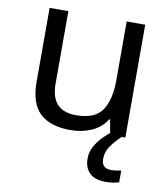

<svg xmlns="http://www.w3.org/2000/svg" viewBox="-84 -607 786 898"><g transform="rotate(10 309.0 -158.0)"><path d="M533 -536V0H461L448 -71H444Q418 -29 372 -9.5Q326 10 274 10Q177 10 128 -36.5Q79 -83 79 -185V-536H168V-191Q168 -63 287 -63Q376 -63 410.5 -113Q445 -163 445 -257V-536ZM448 116Q448 161 493 161Q510 161 521.5 158.5Q533 156 541 155V211Q527 215 513 217.5Q499 220 479 220Q426 220 401 195Q376 170 376 126Q376 97 390.5 70Q405 43 426.5 21Q448 -1 468 -15L516 0Q482 32 465 58.5Q448 85 448 116Z"/></g></svg>

Font: Noto Sans Tai Le
Style: Regular
Weight: 400
Designer: Monotype Design Team
Foundry: Monotype Imaging Inc.
Version: Version 2.002; ttfautohint (v1.8.4.7-5d5b)